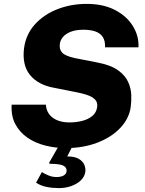

<svg xmlns="http://www.w3.org/2000/svg" viewBox="-20 -752 745 988"><path d="M283.5 216Q251 216 220.5 210Q190 204 165.5 188L195.5 133.5Q210.5 143 230 151Q249.5 159 271 159Q293 159 306.8 151.5Q320.5 144 322.5 130.5Q325 111.5 308 101.5Q291 91.5 243 91Q236 91 233.5 89.2Q231 87.5 235.5 80.5L284.5 -5H355.5L326 53Q364.5 53 385.5 65.5Q406.5 78 414 96.2Q421.5 114.5 419 132.5Q415 158.5 395 177Q375 195.5 345.5 205.8Q316 216 283.5 216ZM319 10Q264.5 10 213 -3Q161.5 -16 121.5 -43.5Q81.5 -71 59 -113Q36.5 -155 40 -213.5H216Q218 -184 233.5 -163.8Q249 -143.5 275.5 -132.8Q302 -122 337.5 -122Q372.5 -122 403.2 -130Q434 -138 454.8 -155Q475.5 -172 480 -200.5Q483.5 -225 469 -239.8Q454.5 -254.5 428.5 -263.2Q402.5 -272 370.5 -278L257 -300.5Q176 -315 134.2 -366.5Q92.5 -418 104 -506Q114 -576.5 160.2 -627.2Q206.5 -678 276.2 -705Q346 -732 425.5 -732Q512 -732 572.5 -700.2Q633 -668.5 664.2 -617.2Q695.5 -566 692.5 -508.5H520.5Q522 -541.5 509 -561.5Q496 -581.5 470.5 -590.2Q445 -599 409.5 -599Q371.5 -599 345.2 -589Q319 -579 304.8 -562.5Q290.5 -546 288 -526.5Q284 -498.5 299.8 -481.2Q315.5 -464 365.5 -453L478 -431Q548.5 -418 586.5 -391Q624.5 -364 639.5 -330.2Q654.5 -296.5 655.5 -262.5Q656.5 -228.5 652.5 -200.5Q644 -141 598.2 -93Q552.5 -45 480 -17.5Q407.5 10 319 10Z"/></svg>

Font: Public Sans Thin ExtraBold
Style: Italic
Weight: 800
Italic angle: -8°
Version: Version 2.001